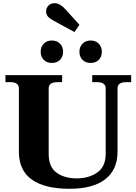

<svg xmlns="http://www.w3.org/2000/svg" viewBox="-20 -1169 852 1199"><path d="M318 -1038Q290 -1053 279 -1066Q268 -1079 268 -1099Q268 -1118 282 -1133.5Q296 -1149 322 -1149Q356 -1149 393 -1106L476 -1014L445 -969ZM234 -846Q234 -876 253 -896Q272 -916 304 -916Q336 -916 355 -896Q374 -876 374 -846Q374 -815 355 -795.5Q336 -776 304 -776Q272 -776 253 -795.5Q234 -815 234 -846ZM476 -846Q476 -876 495 -896Q514 -916 546 -916Q578 -916 597 -896Q616 -876 616 -846Q616 -815 597 -795.5Q578 -776 546 -776Q514 -776 495 -795.5Q476 -815 476 -846ZM98 -222V-617Q98 -656 44 -656H14V-700H368V-656H338Q284 -656 284 -617V-208Q284 -126 333.5 -90.5Q383 -55 459 -55Q534 -55 587 -91.5Q640 -128 640 -208V-617Q640 -656 586 -656H556V-700H799V-656H768Q714 -656 714 -617V-222Q714 -109 637 -49.5Q560 10 415 10Q261 10 179.5 -47Q98 -104 98 -222Z"/></svg>

Font: Taviraj Bold
Style: Regular
Weight: 700
Designer: Katatrad Team
Foundry: CadsonDemak
Version: Version 1.030